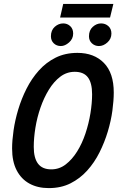

<svg xmlns="http://www.w3.org/2000/svg" viewBox="-20 -949 603 984"><path d="M230 15Q173 15 131 -8Q89 -31 65.5 -76Q42 -121 42 -188Q42 -229 49.5 -281Q57 -333 73.5 -388Q90 -443 116 -494.5Q142 -546 179 -587.5Q216 -629 265 -653.5Q314 -678 377 -678Q462 -678 512.5 -626.5Q563 -575 563 -475Q563 -434 556 -382Q549 -330 532.5 -275Q516 -220 490 -168Q464 -116 427 -75Q390 -34 341.5 -9.5Q293 15 230 15ZM243 -81Q284 -81 317 -106.5Q350 -132 375.5 -173Q401 -214 418 -265Q435 -316 443.5 -368.5Q452 -421 452 -466Q452 -524 430.5 -552.5Q409 -581 363 -581Q322 -581 289 -556Q256 -531 230.5 -489.5Q205 -448 187.5 -397.5Q170 -347 161.5 -294.5Q153 -242 153 -196Q153 -139 175 -110Q197 -81 243 -81ZM292 -713Q270 -713 255.5 -727Q241 -741 241 -763Q241 -794 260.5 -811.5Q280 -829 304 -829Q325 -829 340 -815Q355 -801 355 -777Q355 -750 334 -731.5Q313 -713 292 -713ZM487 -713Q466 -713 451 -727Q436 -741 436 -763Q436 -794 455.5 -811.5Q475 -829 498 -829Q520 -829 535.5 -815Q551 -801 551 -777Q551 -750 530.5 -731.5Q510 -713 487 -713ZM288 -859 304 -929H561L544 -859Z"/></svg>

Font: Ubuntu Sans Mono Medium
Style: Italic
Weight: 500
Italic angle: -13.5°
Monospace: yes
Designer: Dalton Maag Ltd
Foundry: Dalton Maag Ltd
Version: Version 1.006